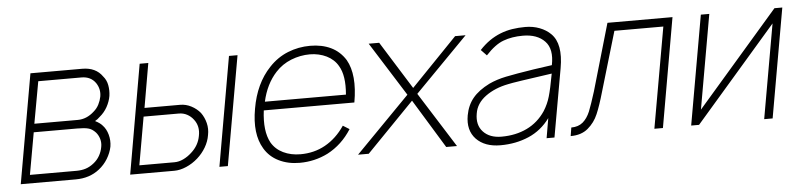

<svg xmlns="http://www.w3.org/2000/svg" viewBox="-40 -774 4098 985"><g transform="rotate(-5 2009.0 -281.0)"><path d="M400 -562.5Q470 -562.5 504 -513.5Q521 -494 526 -467Q531 -440 527 -411.5Q522 -382.5 506.8 -355.2Q491.5 -328 467.5 -308.5Q462 -303 455.8 -298.2Q449.5 -293.5 442.5 -289.5Q456.5 -282.5 465.5 -275.8Q474.5 -269 479 -263.5Q498 -244 506.2 -213.8Q514.5 -183.5 509.5 -152Q503 -120 484.8 -90.2Q466.5 -60.5 439.5 -39.5Q389.5 0 317.5 0H34.5L133.5 -562.5ZM131 -303H354Q401 -303 439.5 -338.5Q456.5 -353 466.2 -372.2Q476 -391.5 480 -411.5Q487 -450 465.5 -482.5Q440.5 -518.5 392.5 -518.5H170ZM85.5 -43.5H325Q352 -43.5 373.5 -50.5Q395 -57.5 414.5 -73Q434.5 -88.5 446.5 -109.8Q458.5 -131 462.5 -155Q466.5 -176 460.8 -195.8Q455 -215.5 442.5 -230Q424 -250 404 -254.5Q385.5 -259.5 347 -259.5H124Z M740.5 -562.5 701 -334.5H884.5Q914.5 -334.5 941.8 -320.2Q969 -306 987.5 -283.5Q1005 -259.5 1012.5 -229.2Q1020 -199 1013.5 -167.5Q1008.5 -135.5 990.8 -105.2Q973 -75 947 -52Q920 -28 887.5 -14Q855 0 825 0H598L696 -562.5ZM1200 -562.5 1101 0H1057.5L1156 -562.5ZM649 -43.5H830Q853 -43.5 876 -54.5Q899 -65.5 918.5 -83.5Q958 -118.5 966.5 -167.5Q976.5 -216.5 949 -252Q935.5 -270 916.2 -280.2Q897 -290.5 874 -290.5H692.5Z M1706.5 -155 1739.5 -134.5Q1691 -58 1615.5 -18.5Q1547.5 15.5 1470 15.5Q1410 15.5 1362.8 -7.8Q1315.5 -31 1289.5 -75Q1242.5 -153 1265.5 -281Q1287.5 -409.5 1362.5 -488.5Q1405 -534 1459.8 -556Q1514.5 -578 1575 -578Q1635.5 -578 1681.5 -556Q1727.5 -534 1756 -488.5Q1801 -410 1776 -268.5H1309.5Q1296 -162.5 1329 -102Q1350 -66 1389.2 -47Q1428.5 -28 1478 -28Q1548 -28 1605 -59.5Q1664.5 -92.5 1706.5 -155ZM1319 -312.5H1736.5Q1745 -410 1714.5 -460.5Q1704.5 -478.5 1689.5 -492.2Q1674.5 -506 1655.8 -515.2Q1637 -524.5 1615 -529.5Q1593 -534.5 1570 -534.5Q1520 -534.5 1473 -515.8Q1426 -497 1392.5 -460.5Q1339 -402.5 1319 -312.5Z M2101.5 -284.5 2281 0H2225.5L2071.5 -252L1826.5 0H1771.5L2050.5 -284.5L1875.5 -562.5H1929.5L2083 -316.5L2320.5 -562.5H2374.5Z M2742.5 0 2760 -102Q2716 -41.5 2649.8 -13Q2583.5 15.5 2504 15.5Q2423.5 15.5 2379.5 -30Q2336 -76 2349.5 -152Q2359 -204 2388.8 -240Q2418.5 -276 2474.5 -304Q2514 -322.5 2562.5 -332.5Q2587 -337.5 2622.8 -343.8Q2658.5 -350 2707 -357.5L2802 -371Q2818.5 -453 2779.5 -493.5Q2740.5 -534.5 2666.5 -534.5Q2610 -534.5 2566 -518Q2523 -502.5 2474.5 -450L2445.5 -480Q2470.5 -507 2497.5 -525.8Q2524.5 -544.5 2554 -556.2Q2583.5 -568 2615.8 -573Q2648 -578 2683 -578Q2722.5 -578 2756.5 -565Q2790.5 -552 2813.5 -529Q2867.5 -476 2845.5 -352L2783 0ZM2797.5 -328Q2597.5 -300 2570.5 -293.5Q2501 -280 2452.5 -244.5Q2404.5 -209 2396.5 -157.5Q2386 -99 2419 -63.5Q2452 -28 2513 -28Q2586.5 -28 2644.2 -55.8Q2702 -83.5 2739.5 -139.5Q2750.5 -157 2758.5 -174.8Q2766.5 -192.5 2772 -211.5Q2783 -248.5 2797.5 -328Z M3440 -562.5 3341.5 0H3297.5L3389 -518.5H3137L3046.5 -212.5Q3036.5 -177.5 3027 -149.5Q3017.5 -121.5 3008.5 -100.5Q2990.5 -58 2956 -29Q2922 0 2866.5 0L2873.5 -43.5Q2909.5 -43.5 2933 -63Q2956 -82.5 2970.5 -117Q2984.5 -152 3005 -217.5L3105 -562.5Z M3906.5 0H3863L3948.5 -485.5L3527.5 0H3487L3586 -562.5H3629.5L3544 -77L3965 -562.5H4005.5Z"/></g></svg>

Font: Russisch Sans ExtraLight
Style: Italic
Weight: 200
Width: 4
Italic angle: -10°
Designer: Michael Sharanda (font) & Cristiano Sobral (main changes)
Foundry: Michael Sharanda
Version: Version 2.00;September 8, 2020;FontCreator 13.0.0.2681 64-bi